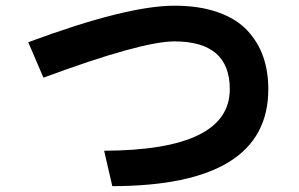

<svg xmlns="http://www.w3.org/2000/svg" viewBox="-20 -676 1040 667"><path d="M78.1 -529.3Q419.9 -656.2 585.9 -656.2Q672.9 -656.2 737.3 -633.3Q801.8 -610.4 839.4 -569.8Q877 -529.3 894.5 -478.5Q912.1 -427.7 912.1 -366.2Q912.1 -30.3 370.1 -29.3L341.8 -152.3Q778.3 -154.3 778.3 -366.2Q778.3 -532.2 585.9 -532.2Q471.7 -532.2 130.9 -406.2Z"/></svg>

Font: Gothic A1 ExtraBold
Style: Regular
Weight: 800
Designer: HanYang I&C Co.,Ltd.
Foundry: HanYang I&C Co.,Ltd.
Version: Version 2.50